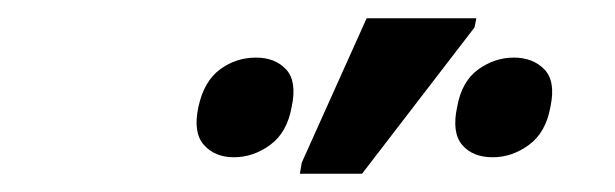

<svg xmlns="http://www.w3.org/2000/svg" viewBox="-20 -796 673 210"><path d="M308 -606 310 -618 381 -776H501L499 -766L376 -606ZM236 -624Q215 -624 203 -637.5Q191 -651 197 -679Q203 -707 220.5 -720Q238 -733 260 -733Q281 -733 293 -720Q305 -707 299 -679Q294 -651 275.5 -637.5Q257 -624 236 -624ZM519 -624Q497 -624 485.5 -637.5Q474 -651 480 -679Q485 -707 503 -720Q521 -733 542 -733Q563 -733 575.5 -720Q588 -707 582 -679Q577 -651 558.5 -637.5Q540 -624 519 -624Z"/></svg>

Font: Noto Sans SemiCondensed Medium
Style: Italic
Weight: 500
Width: 4
Italic angle: -12°
Designer: Monotype Design Team
Foundry: Monotype Imaging Inc.
Version: Version 2.013; ttfautohint (v1.8.4.7-5d5b)